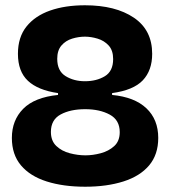

<svg xmlns="http://www.w3.org/2000/svg" viewBox="-20 -694 645 728"><path d="M303 14Q220 14 157 -6Q94 -26 59.5 -67Q25 -108 25 -171Q25 -238 68 -281.5Q111 -325 200 -334V-341Q124 -352 86 -387.5Q48 -423 48 -490Q48 -553 80.5 -593.5Q113 -634 170 -654Q227 -674 302 -674Q418 -674 487.5 -627Q557 -580 557 -490Q557 -427 521.5 -389.5Q486 -352 405 -341V-334Q490 -326 535 -283.5Q580 -241 580 -171Q580 -108 545.5 -67Q511 -26 448 -6Q385 14 303 14ZM302 -386Q346 -386 377.5 -405Q409 -424 409 -470Q409 -503 392 -521.5Q375 -540 350 -547.5Q325 -555 302 -555Q278 -555 253.5 -547.5Q229 -540 213 -521.5Q197 -503 197 -471Q197 -425 228.5 -405.5Q260 -386 302 -386ZM304 -105Q332 -105 362 -113Q392 -121 413 -140Q434 -159 434 -193Q434 -239 396 -259.5Q358 -280 303 -280Q247 -280 210 -260Q173 -240 173 -194Q173 -160 193.5 -140.5Q214 -121 244.5 -113Q275 -105 304 -105Z"/></svg>

Font: Bricolage Grotesque 48pt Bricolage Grotesque 48pt Regular
Style: Bold
Weight: 700
Designer: Mathieu Triay
Foundry: Atelier Triay
Version: Version 1.000; ttfautohint (v1.8.4.7-5d5b);gftools[0.9.32]